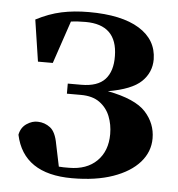

<svg xmlns="http://www.w3.org/2000/svg" viewBox="-46 -606 617 667"><g transform="rotate(5 262.5 -273.0)"><path d="M76.2 -376 54.2 -521Q99.1 -544.4 142.6 -553.7Q186 -563 237.8 -563Q352.1 -563 413.6 -525.1Q475.1 -487.3 476.1 -418.9Q476.1 -373 442.9 -341.1Q409.7 -309.1 327.1 -294.9Q423.8 -276.4 460 -236.6Q496.1 -196.8 496.1 -145Q496.1 -98.1 463.9 -61.5Q431.6 -24.9 371.8 -3.9Q312 17.1 229 17.1Q59.6 17.1 30.8 -117.2Q35.6 -142.6 55.2 -155.8Q74.7 -168.9 94.2 -168Q118.2 -167.5 137.5 -152.8Q156.7 -138.2 164.1 -96.2L180.2 -19Q188.5 -18.1 197 -18.1Q205.6 -18.1 215.8 -18.1Q277.3 -18.1 312.7 -53Q348.1 -87.9 348.1 -147Q348.1 -180.2 336.7 -209Q325.2 -237.8 300.3 -255.9Q275.4 -273.9 234.9 -273.9H186V-309.1H232.9Q290 -309.1 315.9 -337.4Q341.8 -365.7 340.8 -418.9Q339.4 -527.8 229 -527.8Q200.7 -527.8 178.2 -524.9L127.9 -376Z"/></g></svg>

Font: Source Han Serif JP Heavy
Style: Regular
Weight: 900
Designer: Ryoko NISHIZUKA  (kana & ideographs); Frank Grießhammer (Latin, Greek & Cyrillic); Wenlong ZHANG  (bopomofo); Sandoll Co
Foundry: Adobe Systems Incorporated
Version: Version 1.001;PS 1.001;hotconv 16.6.54;makeotf.lib2.5.65590